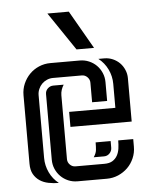

<svg xmlns="http://www.w3.org/2000/svg" viewBox="-48 -663 560 703"><g transform="rotate(-5 232.0 -311.0)"><path d="M287.1 -283.7V-355.5Q287.1 -367.2 278.6 -376Q270 -384.8 258.3 -384.8H151.9Q140.1 -384.8 129.6 -380.1Q119.1 -375.5 111.3 -367.7Q103.5 -359.9 98.9 -349.1Q94.2 -338.4 94.2 -326.7V-95.7Q94.2 -67.9 106.2 -42.5Q118.2 -17.1 140.1 0Q120.6 0 102.3 -3.7Q84 -7.3 70.1 -16.6Q56.2 -25.9 47.6 -41Q39.1 -56.2 39.1 -79.6V-331.1Q39.1 -353.5 47.6 -373.3Q56.2 -393.1 70.8 -408Q85.4 -422.9 105.2 -431.4Q125 -439.9 147.5 -439.9H255.4Q273.4 -439.9 289.3 -433.1Q305.2 -426.3 316.9 -414.6Q328.6 -402.8 335.4 -387Q342.3 -371.1 342.3 -353V-283.7ZM177.2 -84Q177.2 -72.3 185.8 -63.7Q194.3 -55.2 206.1 -55.2H312Q331.1 -55.2 342.3 -62.3Q353.5 -69.3 359.9 -80.8Q366.2 -92.3 368.2 -106.7Q370.1 -121.1 370.1 -136.2H425.3V-108.4Q425.3 -85.9 416.7 -66.2Q408.2 -46.4 393.3 -31.7Q378.4 -17.1 358.6 -8.5Q338.9 0 316.4 0H208.5Q190.4 0 174.6 -6.8Q158.7 -13.7 147 -25.4Q135.3 -37.1 128.4 -53Q121.6 -68.8 121.6 -86.9V-328.1Q121.6 -340.3 130.4 -348.6Q139.2 -356.9 150.9 -356.9H189Q183.6 -348.6 180.4 -338.9Q177.2 -329.1 177.2 -319.3ZM200.2 -255.9H370.1V-344.2Q370.1 -372.1 357.9 -397.5Q345.7 -422.9 323.7 -439.9H345.7Q361.8 -439.9 376.5 -433.6Q391.1 -427.2 401.9 -416.5Q412.6 -405.8 418.9 -391.1Q425.3 -376.5 425.3 -360.4V-200.7H200.2ZM231 -621.6 311.5 -481.4H247.1L152.3 -621.6ZM275.4 -82.5Q284.7 -96.2 285.9 -108.4Q287.1 -120.6 287.1 -136.2H342.3V-111.8Q342.3 -100.1 334 -91.3Q325.7 -82.5 313.5 -82.5Z"/></g></svg>

Font: Isar CAT
Style: Regular
Weight: 400
Designer: Digitized by Peter Wiegel
Foundry: CAT-Fonts, Peter Wiegel
Version: Version 1.000; ttfautohint (v1.3)